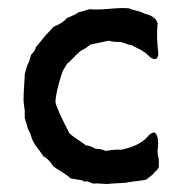

<svg xmlns="http://www.w3.org/2000/svg" viewBox="-20 -450 455 481"><path d="M42 -154V-173Q39 -194 39 -198Q39 -209 39.5 -220Q40 -231 41 -244Q42 -257 42 -265Q43 -268 45.5 -277Q48 -286 50 -290Q53 -294 58 -313Q67 -321 70 -332L85 -350Q89 -356 99.5 -367Q110 -378 114 -383Q136 -391 148 -405Q171 -414 176 -419Q185 -421 204 -427Q224 -425 255 -428Q286 -431 304 -429Q309 -426 322.5 -423Q336 -420 341 -416Q365 -411 373 -397Q373 -393 375 -392Q372 -364 375 -332Q375 -330 376 -322.5Q377 -315 376 -310.5Q375 -306 371 -302Q361 -301 352.5 -310Q344 -319 340 -320Q336 -324 325 -329Q314 -334 310 -337Q304 -337 282 -345Q266 -344 252 -348L209 -339Q205 -338 200 -333.5Q195 -329 192 -328Q190 -327 184 -323.5Q178 -320 176 -317Q171 -313 162 -303.5Q153 -294 148 -290Q147 -288 137 -272Q119 -218 119 -194Q123 -175 154 -116Q160 -110 174.5 -100.5Q189 -91 195 -86Q206 -85 220 -77Q231 -78 245 -72Q269 -76 285 -75Q321 -83 341 -99Q344 -101 348.5 -106.5Q353 -112 357.5 -115Q362 -118 368 -118Q374 -112 375.5 -101.5Q377 -91 375.5 -80.5Q374 -70 376 -58Q378 -54 378 -44.5Q378 -35 378 -33Q377 -27 371 -22Q365 -17 364 -14Q348 -1 346 0Q338 2 320 4Q302 6 294 8Q252 10 248 11Q242 11 232 10Q222 9 215 10Q213 10 208.5 8Q204 6 201 5Q199 4 196 4.5Q193 5 192 5Q191 5 189 4L187 2L157 -3Q150 -10 134.5 -19.5Q119 -29 114 -33Q100 -54 89 -58Q87 -62 74 -79Q61 -96 58 -109Q57 -113 54 -119Q51 -125 50 -127Q49 -130 47.5 -136.5Q46 -143 44 -146Q44 -150 42 -154Z"/></svg>

Font: FuturaRenner
Style: Regular
Weight: 400
Designer: Bastien Sozeau
Foundry: NBR — Bastien Sozeau
Version: Version 2.001;PS 002.001;hotconv 1.0.88;makeotf.lib2.5.64775